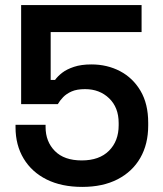

<svg xmlns="http://www.w3.org/2000/svg" viewBox="-20 -720 640 754"><path d="M303 14Q222 14 163.5 -15Q105 -44 73 -97Q41 -150 41 -220V-230H159V-221Q159 -164 195.5 -127Q232 -90 301 -90Q370 -90 408 -128Q446 -166 446 -228V-237Q446 -298 408.5 -334Q371 -370 314 -370Q282 -370 261.5 -361Q241 -352 228 -338.5Q215 -325 207 -311H63V-700H536V-594H179V-406H196Q207 -421 224.5 -434.5Q242 -448 270.5 -457.5Q299 -467 339 -467Q401 -467 451.5 -440.5Q502 -414 532 -363Q562 -312 562 -238V-227Q562 -154 531 -100Q500 -46 442 -16Q384 14 303 14Z"/></svg>

Font: Space Grotesk SemiBold
Style: Regular
Weight: 600
Designer: Florian Karsten
Foundry: Florian Karsten
Version: Version 2.000